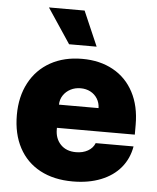

<svg xmlns="http://www.w3.org/2000/svg" viewBox="-54 -798 697 854"><g transform="rotate(5 294.5 -371.0)"><path d="M29.3 -263.7Q29.3 -345.2 62.3 -407.2Q95.2 -469.2 156 -503.2Q216.8 -537.1 297.9 -537.1Q376.5 -537.1 435.5 -504.6Q494.6 -472.2 527.1 -410.9Q559.6 -349.6 559.6 -265.6V-221.7H211.9V-214.8Q211.9 -173.3 237.1 -147.2Q262.2 -121.1 305.7 -121.1Q335.9 -121.1 358.4 -133.8Q380.9 -146.5 389.6 -168.9H558.6Q549.3 -114.3 515.9 -74Q482.4 -33.7 427.7 -12Q373 9.8 301.8 9.8Q217.8 9.8 156.5 -22.9Q95.2 -55.7 62.3 -117.2Q29.3 -178.7 29.3 -263.7ZM388.7 -325.2Q388.2 -348.6 376.7 -367.2Q365.2 -385.7 345.7 -396Q326.2 -406.2 301.8 -406.2Q277.3 -406.2 257.1 -395.8Q236.8 -385.3 224.6 -366.9Q212.4 -348.6 211.9 -325.2ZM129.9 -752H289.1L356.4 -596.7H233.4Z"/></g></svg>

Font: Pretendard GOV Black
Style: Regular
Weight: 900
Designer: Base glyphs from Inter by Rasmus Andersson; Hangeul glyphs from Noto Sans CJK(Source Han Sans) by Jang Soo-young and Kan
Foundry: Kil Hyung-jin
Version: Version 1.309